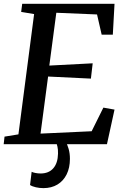

<svg xmlns="http://www.w3.org/2000/svg" viewBox="-22 -763 664 1016"><path d="M-2.5 0 2 -40 75.5 -52 158.5 -688.5 90 -700 95.5 -743H584L575 -579.5H516L491.5 -686.5L276 -695.5L239 -416L468.5 -428L459 -347L232.5 -358L192.5 -56L463 -68.5L525 -193.5L584 -183L544 0ZM300.5 -14.5 325.5 -12.5Q334.5 1.5 341.2 25Q348 48.5 348 77.5Q348 124.5 330.8 159.5Q313.5 194.5 282 213.5Q250.5 232.5 207.5 232.5Q187.5 232.5 167.8 228Q148 223.5 137 216L145.5 146Q151.5 149.5 165 152.2Q178.5 155 192.5 155Q236 155 260 127.5Q284 100 285 50Q285.5 27.5 282 13Q278.5 -1.5 275 -12.5Z"/></svg>

Font: Merriweather 28pt Medium
Style: Italic
Weight: 500
Italic angle: -7.8°
Version: Version 2.101